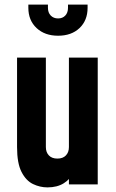

<svg xmlns="http://www.w3.org/2000/svg" viewBox="-20 -800 503 833"><path d="M186 13Q153.5 13 123.2 -1.5Q93 -16 73.5 -53.8Q54 -91.5 54 -162V-550H179V-162Q179 -139.5 192 -125.8Q205 -112 229 -112Q253 -112 266 -125.8Q279 -139.5 279 -162V-550H404V0H279V-84L301 -55Q285.5 -23 256.8 -5Q228 13 186 13ZM232 -645Q174.5 -645 138.8 -678.2Q103 -711.5 103 -766V-780H188V-766Q188 -745 200.2 -732.5Q212.5 -720 232 -720Q251.5 -720 263.2 -732.5Q275 -745 275 -766V-780H360V-766Q360 -711.5 325 -678.2Q290 -645 232 -645Z"/></svg>

Font: Mohave Light
Style: Regular
Weight: 300
Designer: Gumpita Rahayu
Foundry: Tokotype
Version: Version 2.003